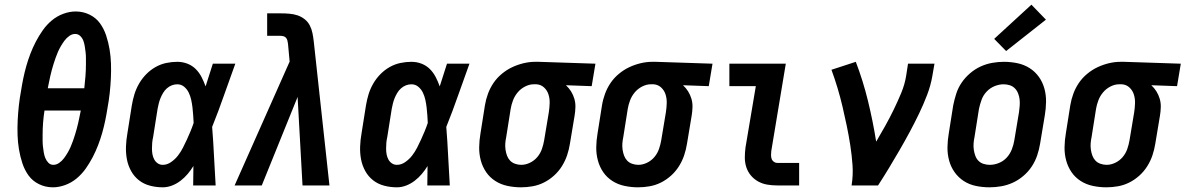

<svg xmlns="http://www.w3.org/2000/svg" viewBox="-20 -792 5063 820"><path d="M206 8Q174 8 146.5 -5.5Q119 -19 102 -42.5Q85 -66 75.5 -95Q66 -124 61 -154Q56 -184 55 -215Q54 -246 55.5 -277.5Q57 -309 60.5 -341Q64 -373 70 -405Q74 -431 79.5 -457.5Q85 -484 92.5 -510.5Q100 -537 110 -563Q120 -589 133 -614Q146 -639 162.5 -662.5Q179 -686 201 -704.5Q223 -723 250 -733Q277 -743 303 -743Q335 -743 362.5 -729.5Q390 -716 407 -692.5Q424 -669 433.5 -640Q443 -611 448 -581Q453 -551 454 -520Q455 -489 453.5 -457.5Q452 -426 448.5 -394Q445 -362 439 -330Q435 -304 429.5 -277.5Q424 -251 416.5 -224.5Q409 -198 399 -172Q389 -146 376 -121Q363 -96 346.5 -72.5Q330 -49 308 -30.5Q286 -12 259 -2Q232 8 206 8ZM340 -415Q341 -428 342.5 -441Q344 -454 345 -467Q346 -480 346.5 -493Q347 -506 347 -518.5Q347 -531 347 -544Q347 -557 345.5 -569.5Q344 -582 342 -594.5Q340 -607 336 -618Q332 -629 323 -638Q314 -647 301 -647Q288 -647 276 -638.5Q264 -630 255.5 -618.5Q247 -607 240 -595Q233 -583 227.5 -570.5Q222 -558 217.5 -545Q213 -532 209 -519.5Q205 -507 201.5 -494Q198 -481 195 -468Q192 -455 189.5 -442Q187 -429 184 -415ZM208 -88Q221 -88 233 -96.5Q245 -105 253.5 -116.5Q262 -128 269 -140Q276 -152 281.5 -164.5Q287 -177 291.5 -190Q296 -203 300 -215.5Q304 -228 307.5 -241Q311 -254 314 -267Q317 -280 319.5 -293Q322 -306 325 -320H170Q168 -307 166.5 -294Q165 -281 164 -268Q163 -255 162.5 -242Q162 -229 162 -216.5Q162 -204 162 -191Q162 -178 163.5 -165.5Q165 -153 167 -140.5Q169 -128 173.5 -117Q178 -106 186.5 -97Q195 -88 208 -88Z M675 8Q647 8 620.5 1Q594 -6 573.5 -22Q553 -38 540 -61.5Q527 -85 522 -111.5Q517 -138 518 -166Q519 -194 524 -222L543 -342Q547 -366 554 -389Q561 -412 573.5 -434Q586 -456 604 -474.5Q622 -493 644 -505.5Q666 -518 690 -523Q714 -528 737 -528Q760 -528 780.5 -520Q801 -512 816 -497Q831 -482 841 -462.5Q851 -443 858 -423Q866 -447 873.5 -471.5Q881 -496 889 -520H985Q960 -452 936.5 -384.5Q913 -317 886 -250Q891 -188 894 -125Q897 -62 901 0H805Q805 -21 805.5 -41.5Q806 -62 806 -83Q795 -65 781.5 -49Q768 -33 751 -20Q734 -7 714.5 0.5Q695 8 675 8ZM675 -88Q694 -88 711 -100Q728 -112 740 -127.5Q752 -143 761 -160.5Q770 -178 778 -195.5Q786 -213 793.5 -231Q801 -249 807 -267Q806 -284 805 -300.5Q804 -317 802 -333.5Q800 -350 796.5 -366Q793 -382 786 -396.5Q779 -411 766.5 -421.5Q754 -432 737 -432Q725 -432 713.5 -427.5Q702 -423 692.5 -414.5Q683 -406 676.5 -395Q670 -384 665.5 -373Q661 -362 658 -350Q655 -338 653 -327L634 -207Q631 -194 630 -182Q629 -170 629 -157.5Q629 -145 631 -133.5Q633 -122 638.5 -111.5Q644 -101 653.5 -94.5Q663 -88 675 -88Z M982 0 1217 -529 1210 -605Q1210 -605 1210 -605Q1210 -605 1210 -605Q1210 -605 1210 -605Q1210 -605 1210 -605Q1209 -612 1207.5 -618.5Q1206 -625 1202 -630Q1198 -635 1191.5 -637Q1185 -639 1178 -639H1121V-735H1178Q1197 -735 1215.5 -733.5Q1234 -732 1250.5 -726.5Q1267 -721 1281 -710Q1295 -699 1303 -683.5Q1311 -668 1314.5 -650.5Q1318 -633 1320 -615L1387 0H1272L1251 -378L1098 0Z M1675 8Q1647 8 1620.5 1Q1594 -6 1573.5 -22Q1553 -38 1540 -61.5Q1527 -85 1522 -111.5Q1517 -138 1518 -166Q1519 -194 1524 -222L1543 -342Q1547 -366 1554 -389Q1561 -412 1573.5 -434Q1586 -456 1604 -474.5Q1622 -493 1644 -505.5Q1666 -518 1690 -523Q1714 -528 1737 -528Q1760 -528 1780.5 -520Q1801 -512 1816 -497Q1831 -482 1841 -462.5Q1851 -443 1858 -423Q1866 -447 1873.5 -471.5Q1881 -496 1889 -520H1985Q1960 -452 1936.5 -384.5Q1913 -317 1886 -250Q1891 -188 1894 -125Q1897 -62 1901 0H1805Q1805 -21 1805.5 -41.5Q1806 -62 1806 -83Q1795 -65 1781.5 -49Q1768 -33 1751 -20Q1734 -7 1714.5 0.5Q1695 8 1675 8ZM1675 -88Q1694 -88 1711 -100Q1728 -112 1740 -127.5Q1752 -143 1761 -160.5Q1770 -178 1778 -195.5Q1786 -213 1793.5 -231Q1801 -249 1807 -267Q1806 -284 1805 -300.5Q1804 -317 1802 -333.5Q1800 -350 1796.5 -366Q1793 -382 1786 -396.5Q1779 -411 1766.5 -421.5Q1754 -432 1737 -432Q1725 -432 1713.5 -427.5Q1702 -423 1692.5 -414.5Q1683 -406 1676.5 -395Q1670 -384 1665.5 -373Q1661 -362 1658 -350Q1655 -338 1653 -327L1634 -207Q1631 -194 1630 -182Q1629 -170 1629 -157.5Q1629 -145 1631 -133.5Q1633 -122 1638.5 -111.5Q1644 -101 1653.5 -94.5Q1663 -88 1675 -88Z M2205 8Q2176 8 2147.5 2Q2119 -4 2095.5 -19Q2072 -34 2056.5 -56.5Q2041 -79 2033.5 -106.5Q2026 -134 2026.5 -163.5Q2027 -193 2032 -222L2051 -342Q2055 -367 2064 -391.5Q2073 -416 2087.5 -437.5Q2102 -459 2123 -476.5Q2144 -494 2167.5 -505Q2191 -516 2216 -522Q2241 -528 2266 -528Q2270 -528 2273.5 -528Q2277 -528 2281 -528L2523 -520L2507 -424L2397 -428Q2410 -416 2419 -401.5Q2428 -387 2433 -370Q2438 -353 2437.5 -334.5Q2437 -316 2434 -298L2414 -178Q2410 -153 2402 -129Q2394 -105 2380 -82.5Q2366 -60 2346 -42Q2326 -24 2303 -12.5Q2280 -1 2255 3.5Q2230 8 2205 8ZM2206 -88Q2225 -88 2243.5 -97Q2262 -106 2275 -121.5Q2288 -137 2294.5 -156Q2301 -175 2304 -193L2324 -313Q2327 -333 2327.5 -352Q2328 -371 2322.5 -388.5Q2317 -406 2303.5 -418.5Q2290 -431 2271 -432H2265Q2264 -432 2262.5 -432Q2261 -432 2259 -432Q2241 -432 2222.5 -422.5Q2204 -413 2191 -397.5Q2178 -382 2171 -363.5Q2164 -345 2161 -327L2142 -207Q2139 -193 2138 -179.5Q2137 -166 2139 -152.5Q2141 -139 2145.5 -127Q2150 -115 2158.5 -106Q2167 -97 2180 -92.5Q2193 -88 2206 -88Z M2705 8Q2676 8 2647.5 2Q2619 -4 2595.5 -19Q2572 -34 2556.5 -56.5Q2541 -79 2533.5 -106.5Q2526 -134 2526.5 -163.5Q2527 -193 2532 -222L2551 -342Q2555 -367 2564 -391.5Q2573 -416 2587.5 -437.5Q2602 -459 2623 -476.5Q2644 -494 2667.5 -505Q2691 -516 2716 -522Q2741 -528 2766 -528Q2770 -528 2773.5 -528Q2777 -528 2781 -528L3023 -520L3007 -424L2897 -428Q2910 -416 2919 -401.5Q2928 -387 2933 -370Q2938 -353 2937.5 -334.5Q2937 -316 2934 -298L2914 -178Q2910 -153 2902 -129Q2894 -105 2880 -82.5Q2866 -60 2846 -42Q2826 -24 2803 -12.5Q2780 -1 2755 3.5Q2730 8 2705 8ZM2706 -88Q2725 -88 2743.5 -97Q2762 -106 2775 -121.5Q2788 -137 2794.5 -156Q2801 -175 2804 -193L2824 -313Q2827 -333 2827.5 -352Q2828 -371 2822.5 -388.5Q2817 -406 2803.5 -418.5Q2790 -431 2771 -432H2765Q2764 -432 2762.5 -432Q2761 -432 2759 -432Q2741 -432 2722.5 -422.5Q2704 -413 2691 -397.5Q2678 -382 2671 -363.5Q2664 -345 2661 -327L2642 -207Q2639 -193 2638 -179.5Q2637 -166 2639 -152.5Q2641 -139 2645.5 -127Q2650 -115 2658.5 -106Q2667 -97 2680 -92.5Q2693 -88 2706 -88Z M3300 0Q3278 0 3257 -3.5Q3236 -7 3218 -17Q3200 -27 3187 -42.5Q3174 -58 3167.5 -77.5Q3161 -97 3161 -119Q3161 -141 3164 -163L3208 -424H3095V-520H3336L3274 -147Q3273 -138 3273 -129.5Q3273 -121 3275.5 -113.5Q3278 -106 3285 -101Q3292 -96 3300 -96H3393V0Z M3617 0Q3624 -44 3621 -86.5Q3618 -129 3611.5 -171Q3605 -213 3596.5 -254Q3588 -295 3578.5 -335.5Q3569 -376 3557 -416Q3545 -456 3531 -494L3635 -528Q3666 -447 3687 -361Q3708 -275 3722 -187Q3742 -221 3761 -255Q3780 -289 3797 -324Q3814 -359 3829 -395Q3844 -431 3850 -468L3858 -520H3971L3962 -468Q3955 -427 3939.5 -386.5Q3924 -346 3905 -306.5Q3886 -267 3865 -228Q3844 -189 3822 -151Q3800 -113 3777 -75Q3754 -37 3730 0Z M4206 8Q4176 8 4147.5 2Q4119 -4 4096 -19Q4073 -34 4057 -56.5Q4041 -79 4033.5 -106.5Q4026 -134 4026.5 -163.5Q4027 -193 4032 -222L4051 -342Q4056 -367 4064 -392Q4072 -417 4087 -439Q4102 -461 4123 -479Q4144 -497 4168 -508Q4192 -519 4217.5 -523.5Q4243 -528 4267 -528Q4297 -528 4325.5 -522Q4354 -516 4377.5 -501Q4401 -486 4417 -463.5Q4433 -441 4440.5 -413.5Q4448 -386 4447.5 -356.5Q4447 -327 4442 -298L4422 -178Q4418 -153 4409.5 -128Q4401 -103 4386.5 -81Q4372 -59 4351 -41Q4330 -23 4306 -12Q4282 -1 4256.5 3.5Q4231 8 4206 8ZM4207 -88Q4227 -88 4246.5 -96Q4266 -104 4280 -119.5Q4294 -135 4301.5 -154.5Q4309 -174 4312 -193L4332 -313Q4334 -327 4335 -341Q4336 -355 4334.5 -368Q4333 -381 4328 -393.5Q4323 -406 4314 -415Q4305 -424 4292.5 -428Q4280 -432 4266 -432Q4247 -432 4227.5 -424Q4208 -416 4193.5 -400.5Q4179 -385 4172 -365.5Q4165 -346 4161 -327L4142 -207Q4139 -193 4138 -179Q4137 -165 4139 -152Q4141 -139 4145.5 -126.5Q4150 -114 4159 -105Q4168 -96 4181 -92Q4194 -88 4207 -88ZM4277 -574 4226 -626 4385 -772 4447 -708Z M4705 8Q4676 8 4647.5 2Q4619 -4 4595.5 -19Q4572 -34 4556.5 -56.5Q4541 -79 4533.5 -106.5Q4526 -134 4526.5 -163.5Q4527 -193 4532 -222L4551 -342Q4555 -367 4564 -391.5Q4573 -416 4587.5 -437.5Q4602 -459 4623 -476.5Q4644 -494 4667.5 -505Q4691 -516 4716 -522Q4741 -528 4766 -528Q4770 -528 4773.5 -528Q4777 -528 4781 -528L5023 -520L5007 -424L4897 -428Q4910 -416 4919 -401.5Q4928 -387 4933 -370Q4938 -353 4937.5 -334.5Q4937 -316 4934 -298L4914 -178Q4910 -153 4902 -129Q4894 -105 4880 -82.5Q4866 -60 4846 -42Q4826 -24 4803 -12.5Q4780 -1 4755 3.5Q4730 8 4705 8ZM4706 -88Q4725 -88 4743.5 -97Q4762 -106 4775 -121.5Q4788 -137 4794.5 -156Q4801 -175 4804 -193L4824 -313Q4827 -333 4827.5 -352Q4828 -371 4822.5 -388.5Q4817 -406 4803.5 -418.5Q4790 -431 4771 -432H4765Q4764 -432 4762.5 -432Q4761 -432 4759 -432Q4741 -432 4722.5 -422.5Q4704 -413 4691 -397.5Q4678 -382 4671 -363.5Q4664 -345 4661 -327L4642 -207Q4639 -193 4638 -179.5Q4637 -166 4639 -152.5Q4641 -139 4645.5 -127Q4650 -115 4658.5 -106Q4667 -97 4680 -92.5Q4693 -88 4706 -88Z"/></svg>

Font: Iosevka SS04 Oblique
Style: Bold
Weight: 700
Italic angle: -9°
Monospace: yes
Designer: Belleve Invis
Foundry: Belleve Invis
Version: Version 19.0.0; ttfautohint (v1.8.4)